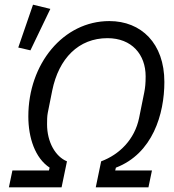

<svg xmlns="http://www.w3.org/2000/svg" viewBox="-20 -800 743 820"><path d="M195 -762 121 -780 58 -597 110 -585ZM18 0H243L266 -111C217 -131 181 -193 181 -269C181 -284 181 -303 184 -318L203 -413C231 -551 316 -637 439 -637C543 -637 602 -567 602 -474C602 -444 600 -425 596 -405L574 -296C555 -204 490 -140 412 -111L389 0H614L629 -72H472L475 -84C632 -144 682 -313 682 -450C682 -615 583 -710 447 -710C250 -710 101 -527 101 -303C101 -211 130 -125 192 -84L189 -72H33Z"/></svg>

Font: Braiins Sans
Style: Italic
Weight: 400
Italic angle: -11.31°
Designer: Mike Abbink, Paul van der Laan, Pieter van Rosmalen, Jiri Chlebus, Lubos Buracinsky
Foundry: Bold Monday, Sudetype
Version: Version 1.000;hotconv 1.0.109;makeotfexe 2.5.65596